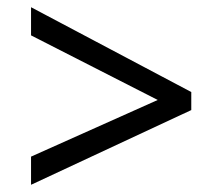

<svg xmlns="http://www.w3.org/2000/svg" viewBox="-20 -628 577 532"><path d="M66 -194 417 -351 66 -530V-608L510 -373V-323L66 -116Z"/></svg>

Font: Noto Sans Display
Style: Italic
Weight: 400
Italic angle: -12°
Designer: Monotype Design Team
Foundry: Monotype Imaging Inc.
Version: Version 2.003